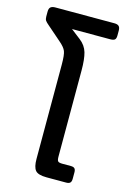

<svg xmlns="http://www.w3.org/2000/svg" viewBox="-114 -791 571 847"><g transform="rotate(15 172.0 -367.0)"><path d="M123 -67V-498Q123 -542 116.5 -558.5Q110 -575 85 -596L23 -650Q11 -660 6.5 -666.5Q2 -673 2 -685V-707Q2 -722 9 -728Q16 -734 31 -734H300Q314 -734 320.5 -728Q327 -722 327 -708V-685Q327 -671 321 -666Q315 -661 300 -661H126L170 -627Q197 -606 205.5 -576.5Q214 -547 214 -495V-102Q214 -86 218.5 -81Q223 -76 239 -76H277Q290 -76 295 -70.5Q300 -65 300 -53V-24Q300 -11 294.5 -5.5Q289 0 276 0H187Q148 0 135.5 -15Q123 -30 123 -67Z"/></g></svg>

Font: Mitr Light
Style: Regular
Weight: 300
Designer: Thanarat Vachiruckul
Foundry: Cadson Demak
Version: Version 1.003